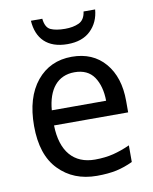

<svg xmlns="http://www.w3.org/2000/svg" viewBox="-84 -804 700 877"><g transform="rotate(-10 266.0 -365.0)"><path d="M274.9 -545.9C207.5 -545.9 153.3 -521 112.3 -471.2C71.3 -420.9 50.8 -352.1 50.8 -264.2C50.8 -174.8 73.2 -106.4 118.7 -60.1C163.6 -13.7 222.2 9.8 294.9 9.8C330.6 9.8 360.8 6.8 385.7 1.5C410.6 -3.9 436 -12.7 461.9 -24.9V-102.1C435.1 -89.8 409.7 -81.1 384.8 -74.7C359.9 -68.4 331.1 -64.9 298.8 -64.9C200.7 -64.9 143.6 -129.9 141.1 -251H484.9V-304.2C484.9 -377.4 466.3 -436 428.7 -480C391.1 -523.9 339.8 -545.9 274.9 -545.9ZM274.9 -474.1C315.4 -474.1 345.7 -460 365.2 -431.6C384.3 -403.3 394.5 -366.2 395 -320.8H143.1C150.9 -417 196.3 -474.1 274.9 -474.1ZM364.3 -740.2C360.8 -714.4 350.1 -697.3 332 -689C314 -680.7 293 -676.8 268.1 -676.8C239.3 -676.8 217.3 -680.7 201.2 -688C185.1 -695.3 175.8 -712.9 172.9 -740.2H120.1C125.5 -657.7 172.9 -606 267.1 -606C312.5 -606 348.1 -618.2 374 -643.1C399.9 -668 414.6 -700.2 418 -740.2Z"/></g></svg>

Font: Avrile Sans
Style: Regular
Weight: 400
Designer: Monotype Design Team, Google (font), Stefan Peev (BGR Cyrillic), Cristiano Sobral (main changes)
Foundry: The Avrile Sans Project Authors
Version: Version 3.110